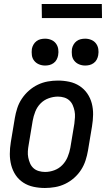

<svg xmlns="http://www.w3.org/2000/svg" viewBox="-20 -930 540 958"><path d="M204 8Q175 8 147 2Q119 -4 96 -19Q73 -34 58 -56.5Q43 -79 36 -106Q29 -133 29 -162Q29 -191 34 -221L54 -341Q58 -365 66 -390Q74 -415 89 -437.5Q104 -460 124.5 -478Q145 -496 169 -507.5Q193 -519 218.5 -523.5Q244 -528 269 -528Q298 -528 326 -522Q354 -516 377 -501Q400 -486 415.5 -463.5Q431 -441 438 -414Q445 -387 444.5 -358Q444 -329 439 -299L419 -179Q415 -155 407 -130Q399 -105 384.5 -82.5Q370 -60 349.5 -42Q329 -24 305 -12.5Q281 -1 255 3.5Q229 8 204 8ZM205 -72Q228 -72 251 -80.5Q274 -89 291 -106.5Q308 -124 317.5 -147Q327 -170 331 -193L351 -313Q353 -329 354 -345Q355 -361 352 -376Q349 -391 343 -405Q337 -419 326 -429Q315 -439 300 -443.5Q285 -448 269 -448Q246 -448 222.5 -439.5Q199 -431 182 -413.5Q165 -396 156 -373Q147 -350 143 -327L123 -207Q120 -191 119 -175Q118 -159 121 -144Q124 -129 130 -115Q136 -101 147 -91Q158 -81 173.5 -76.5Q189 -72 205 -72ZM405 -603Q389 -603 374.5 -609Q360 -615 350.5 -627Q341 -639 339 -654.5Q337 -670 339 -686Q341 -697 347 -707.5Q353 -718 362.5 -725Q372 -732 383 -734.5Q394 -737 405 -737Q421 -737 435.5 -731Q450 -725 459 -713Q468 -701 470.5 -685.5Q473 -670 470 -654Q468 -643 462.5 -632.5Q457 -622 447 -615Q437 -608 426.5 -605.5Q416 -603 405 -603ZM205 -603Q189 -603 174.5 -609Q160 -615 150.5 -627Q141 -639 139 -654.5Q137 -670 139 -686Q141 -697 147 -707.5Q153 -718 162.5 -725Q172 -732 183 -734.5Q194 -737 205 -737Q221 -737 235.5 -731Q250 -725 259 -713Q268 -701 270.5 -685.5Q273 -670 270 -654Q268 -643 262.5 -632.5Q257 -622 247 -615Q237 -608 226.5 -605.5Q216 -603 205 -603ZM189 -840 188 -910H488L489 -840Z"/></svg>

Font: Iosevka Medium Oblique
Style: Regular
Weight: 500
Italic angle: -9°
Monospace: yes
Designer: Belleve Invis
Foundry: Belleve Invis
Version: Version 32.5.0; ttfautohint (v1.8.4)